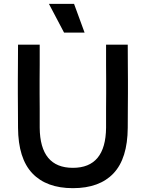

<svg xmlns="http://www.w3.org/2000/svg" viewBox="-20 -966 760 1001"><path d="M74 -733H187Q187 -672 187 -628Q187 -584 186.5 -548.5Q186 -513 186.5 -478Q187 -443 187 -400.5Q187 -358 187 -300Q189 -91 360 -91Q531 -91 533 -300Q533 -358 533 -400.5Q533 -443 533.5 -478Q534 -513 533.5 -548.5Q533 -584 533 -628Q533 -672 533 -733H646Q646 -672 646.5 -628Q647 -584 647 -548.5Q647 -513 647 -478Q647 -443 646.5 -400.5Q646 -358 646 -300Q645 -140 572 -62.5Q499 15 360 15Q222 15 148.5 -62.5Q75 -140 74 -300Q74 -358 73.5 -400.5Q73 -443 73 -478Q73 -513 73 -548.5Q73 -584 73.5 -628Q74 -672 74 -733ZM366 -946 421 -796H314L235 -946Z"/></svg>

Font: Kreadon Light
Style: Bold
Weight: 600
Designer: Reiya WATANABE
Foundry: StudioGnu
Version: Version 1.003; ttfautohint (v1.8.4.7-5d5b);gftools[0.9.32]